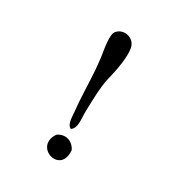

<svg xmlns="http://www.w3.org/2000/svg" viewBox="-161 -787 834 893"><g transform="rotate(30 256.0 -341.0)"><path d="M311 -628C302 -680 238 -692 209 -656C192 -635 206 -564 212 -524C215 -501 217 -478 219 -454C224 -384 224 -310 232 -241C235 -216 232 -176 257 -164C287 -184 274 -234 276 -276C278 -328 278 -401 291 -454L292 -458C304 -505 319 -584 311 -628ZM310 -80C294 -116 251 -135 212 -107C173 -50 215 -6 256 -5C286 -4 314 -25 310 -80Z"/></g></svg>

Font: Yuji Syuku Std R
Style: Regular
Weight: 400
Designer: Kataoka Yuji
Foundry: Kinuta Font Factory
Version: Version 3.000;hotconv 1.0.111;makeotfexe 2.5.65597